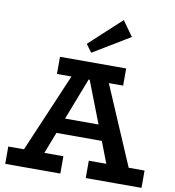

<svg xmlns="http://www.w3.org/2000/svg" viewBox="-101 -1057 1044 1146"><g transform="rotate(10 421.0 -484.0)"><path d="M66 -18 329 -634H511L775 -18H636L397 -634H431L193 -18ZM8 0V-105H342V0ZM238 -235 262 -328H572L594 -235ZM496 0V-105H834V0ZM219 -582V-686H620V-582ZM398 -742 363 -790 556 -968 621 -877Z"/></g></svg>

Font: BioRhyme
Style: Bold
Weight: 700
Designer: Aoife Mooney
Foundry: Aoife Mooney Type
Version: Version 1.600;gftools[0.9.33]